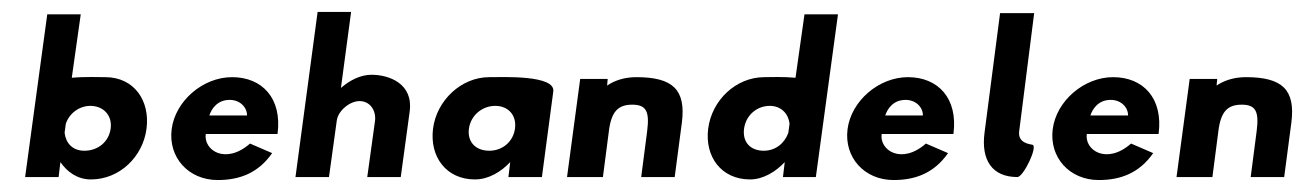

<svg xmlns="http://www.w3.org/2000/svg" viewBox="-20 -296 2190 321"><path d="M165 -81C162 -59 144 -44 121 -44C101 -44 90 -57 88 -74L90 -89C96 -107 113 -119 131 -119C153 -119 168 -103 165 -81ZM22 0H78L81 -25C92 -9 109 4 132 4C180 4 219 -34 225 -81C231 -128 204 -167 156 -167C146 -167 122 -168 100 -166L115 -272H59Z M330 -103C334 -115 344 -129 364 -129C381 -129 393 -117 393 -103ZM398 -56C357 -20 320 -45 324 -72H444C452 -132 418 -167 368 -167C319 -167 273 -127 267 -80C261 -33 295 5 344 5C381 5 412 -7 435 -40Z M567 -276H511L474 0H530L543 -94C545 -111 565 -127 581 -127C599 -127 609 -111 607 -94L594 0H650L665 -110C671 -156 631 -171 601 -171C583 -171 565 -162 550 -149Z M764 -81C767 -103 786 -119 808 -119C830 -119 844 -103 841 -81C838 -59 820 -44 798 -44C775 -44 761 -59 764 -81ZM905 -143C909 -171 820 -167 798 -167C751 -167 710 -128 704 -81C698 -34 726 4 774 4C797 4 818 -9 833 -25L830 0H886Z M988 0 998 -77C1002 -109 1013 -121 1037 -121C1061 -121 1066 -109 1062 -77L1052 0H1108L1120 -91C1127 -146 1105 -167 1044 -167C1023 -167 1007 -161 995 -153L996 -164H950L928 0Z M1224 -81C1227 -103 1245 -119 1267 -119C1285 -119 1298 -107 1300 -89L1298 -74C1292 -57 1277 -44 1257 -44C1234 -44 1221 -59 1224 -81ZM1344 0 1381 -272H1325L1310 -166C1288 -168 1268 -167 1258 -167C1210 -167 1170 -128 1164 -81C1158 -34 1186 4 1234 4C1256 4 1277 -9 1292 -25L1289 0Z M1460 -103C1464 -115 1474 -129 1494 -129C1511 -129 1523 -117 1523 -103ZM1528 -56C1487 -20 1450 -45 1454 -72H1574C1582 -132 1548 -167 1498 -167C1449 -167 1403 -127 1397 -80C1391 -33 1425 5 1474 5C1511 5 1542 -7 1565 -40Z M1681 0C1691 0 1716 -52 1706 -54C1703 -55 1681 -56 1684 -77L1709 -274H1652L1626 -74C1620 -28 1639 0 1681 0Z M1803 -103C1807 -115 1817 -129 1837 -129C1854 -129 1866 -117 1866 -103ZM1871 -56C1830 -20 1793 -45 1797 -72H1917C1925 -132 1891 -167 1841 -167C1792 -167 1746 -127 1740 -80C1734 -33 1768 5 1817 5C1854 5 1885 -7 1908 -40Z M2007 0 2017 -77C2021 -109 2032 -121 2056 -121C2080 -121 2085 -109 2081 -77L2071 0H2127L2139 -91C2146 -146 2124 -167 2063 -167C2042 -167 2026 -161 2014 -153L2015 -164H1969L1947 0Z"/></svg>

Font: Hussar Tani
Style: DwaKurs
Weight: 700
Foundry: Cannot Into Space Fonts
Version: Version 0.92